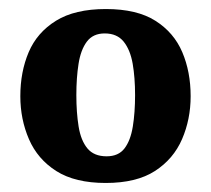

<svg xmlns="http://www.w3.org/2000/svg" viewBox="-20 -675 466 425"><path d="M214 -270Q146.1 -270 104.6 -296.4Q63.2 -322.7 44.1 -366.9Q25 -411 25 -462Q25 -516 43.5 -559.5Q62 -603 103.8 -629Q145.7 -655 214.3 -655Q283 -655 324 -629Q365 -603 383.5 -559.5Q402 -516 402 -462Q402 -411 383 -367Q364 -323 323 -296.5Q282 -270 214 -270ZM216 -329Q242.2 -329 255.6 -346.5Q269 -364 274 -395Q279 -426 279 -464.5Q279 -503 273.7 -533.9Q268.3 -564.7 253.7 -582.9Q239 -601 211.8 -601Q185.9 -601 172.3 -582.9Q158.7 -564.7 153.9 -533.9Q149 -503 149 -464.5Q149 -426 154 -395Q159 -364 173.5 -346.5Q188 -329 216 -329Z"/></svg>

Font: Manuale
Style: Regular
Weight: 400
Designer: Eduardo Tunni / Pablo Cosgaya
Foundry: Eduardo Tunni / Pablo Cosgaya
Version: Version 1.002